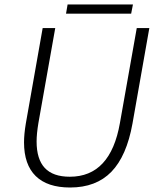

<svg xmlns="http://www.w3.org/2000/svg" viewBox="-20 -825 696 855"><path d="M87 -191Q87 -227 95 -275L170 -700H226L151 -277Q143 -229 143 -195Q143 -116 179.5 -77Q216 -38 291 -38Q472 -38 514 -277L589 -700H645L570 -275Q544 -130 476 -60Q408 10 292 10Q191 10 139 -41Q87 -92 87 -191ZM281 -805H572L564 -764H274Z"/></svg>

Font: Sarabun ExtraLight
Style: Italic
Weight: 275
Italic angle: -10°
Designer: Suppakit Chalermlarp | Katatrad Co.,Ltd.
Foundry: Cadson Demak Co.,Ltd.
Version: Version 1.000; ttfautohint (v1.6)